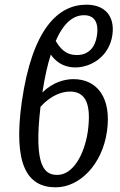

<svg xmlns="http://www.w3.org/2000/svg" viewBox="-20 -790 514 820"><path d="M218 10C320 10 417 -87 437 -230C457 -372 395 -452 294 -452C257 -452 207 -440 161 -395C171 -460 183 -514 197 -557C228 -512 270 -502 302 -502C368 -502 447 -548 460 -641C471 -719 430 -770 349 -770C229 -770 118 -668 73 -355C36 -90 94 10 218 10ZM339 -725C380 -725 403 -698 394 -638C387 -588 358 -555 309 -555C282 -555 249 -561 218 -615C254 -698 297 -725 339 -725ZM279 -399C346 -399 371 -345 355 -228C340 -128 291 -43 225 -43C174 -43 122 -71 153 -334C198 -384 246 -399 279 -399Z"/></svg>

Font: Noto Serif ExtraCondensed
Style: Italic
Weight: 400
Width: 2
Italic angle: -12°
Designer: Monotype Design Team
Foundry: Monotype Imaging Inc.
Version: Version 2.014